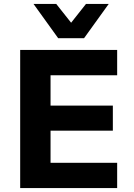

<svg xmlns="http://www.w3.org/2000/svg" viewBox="-20 -960 683 980"><path d="M83 0V-705H578V-576H238V-421H556V-293H238V-129H578V0ZM277 -765 151 -940H267L343 -844L419 -940H535L409 -765Z"/></svg>

Font: Nunito Sans 9pt ExtraBold
Style: Regular
Weight: 800
Version: Version 3.101;gftools[0.9.27]